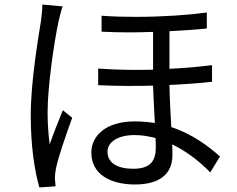

<svg xmlns="http://www.w3.org/2000/svg" viewBox="-20 -786 1040 843"><path d="M255 -758 166 -766C166 -745 163 -718 160 -695C147 -613 115 -426 115 -279C115 -144 132 -34 153 37L224 32C223 21 222 7 221 -3C221 -15 223 -34 226 -48C236 -97 272 -200 297 -269L256 -302C239 -261 214 -198 198 -152C192 -201 189 -245 189 -293C189 -405 217 -599 237 -692C241 -710 249 -742 255 -758ZM426 -717V-647C499 -643 578 -643 652 -646V-480C574 -478 492 -479 411 -485V-412C491 -408 574 -408 652 -410C654 -357 657 -297 660 -246C632 -250 603 -253 572 -253C440 -253 381 -186 381 -116C381 -22 463 24 573 24C681 24 737 -23 737 -104C737 -118 737 -135 736 -152C796 -123 853 -81 903 -29L946 -99C896 -143 826 -197 732 -228C729 -285 725 -350 724 -413C794 -416 858 -421 911 -427V-500C855 -493 792 -487 724 -484V-649C786 -652 842 -656 888 -661V-731C807 -720 694 -712 578 -712C527 -712 475 -713 426 -717ZM452 -120C452 -163 499 -193 570 -193C601 -193 632 -188 663 -180C664 -163 664 -149 664 -138C664 -85 645 -45 566 -45C496 -45 452 -70 452 -120Z"/></svg>

Font: DAIFUKU Sans JP
Style: Regular
Weight: 400
Designer: Original font ‘Source Han Sans JP’ : Ryoko NISHIZUKA  (kana, bopomofo & ideographs); Paul D. Hunt (Latin, Greek & Cyrill
Foundry: Daifuku
Version: Version 1.001